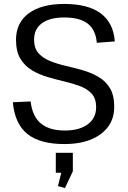

<svg xmlns="http://www.w3.org/2000/svg" viewBox="-20 -728 651 980"><path d="M308.5 7.3Q183.3 7.3 119.3 -44.6Q55.4 -96.5 45.5 -206.1L136.4 -210.2Q144.9 -134.9 188 -98.4Q231.1 -61.8 310.1 -61.8Q385.5 -61.8 428.1 -93.6Q470.7 -125.4 470.7 -180.9Q470.7 -224.3 448.6 -249.1Q426.5 -273.9 389.9 -287.8Q353.4 -301.6 310.2 -311.8Q267.1 -322 223.5 -334.7Q179.9 -347.5 143.3 -369.3Q106.7 -391.2 84.2 -428.1Q61.7 -465 61.7 -525Q61.7 -611.9 126.4 -659.9Q191.1 -707.9 308.2 -707.9Q429.3 -707.9 494.2 -659.7Q559.1 -611.5 566 -516.6L474.1 -509.6Q468.4 -576.1 427.9 -607.4Q387.4 -638.8 307.3 -638.8Q234.4 -638.8 194.2 -609.5Q154 -580.3 154 -525.6Q154 -482.4 176.1 -457.1Q198.2 -431.8 234.7 -416.9Q271.3 -402.1 314.9 -392Q358.5 -381.8 401.6 -369.6Q444.8 -357.4 481.8 -336Q518.9 -314.6 541 -278.3Q563.1 -242 563.1 -182.2Q563.1 -95.1 494.5 -43.9Q426 7.3 308.5 7.3ZM351.8 51.8V146.4L311.3 232.2L275.7 221.6L306.6 99.1L343 153.9L264.8 153.8V51.8Z"/></svg>

Font: Pathway Extreme 8pt Thin 12pt
Style: Regular
Weight: 100
Version: Version 1.001;gftools[0.9.26]